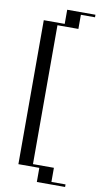

<svg xmlns="http://www.w3.org/2000/svg" viewBox="-108 -916 605 1111"><g transform="rotate(10 194.5 -361.0)"><path d="M193 62H70V-784H193V-867H359V-852H276V-769H153V47H276V130H359V145H193Z"/></g></svg>

Font: Facade Sud
Style: Regular
Weight: 100
Designer: Éléonore Fines
Foundry: Velvetyne Type Foundry
Version: Version 1.001;Glyphs 3.2 (3202)